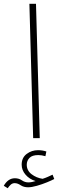

<svg xmlns="http://www.w3.org/2000/svg" viewBox="-72 -733 309 1019"><path d="M104 0 84 -713H119L139 0ZM-31 266 -52 253Q-29 213 7 213Q28 213 44 224Q60 235 78 235Q87 235 97.5 233Q108 231 117 228Q84 218 63.5 194Q43 170 43 141Q43 104 69.5 84Q96 64 130 64Q153 64 174 71L169 96Q149 90 131 90Q99 90 84.5 105Q70 120 70 141Q70 172 95.5 191.5Q121 211 154 216Q170 211 182 205.5Q194 200 207 194L216 217Q203 224 177.5 234.5Q152 245 124 253Q96 261 77 261Q54 261 37.5 250Q21 239 6 239Q-6 239 -15 247Q-24 255 -31 266Z"/></svg>

Font: Noto Sans Arabic UI SmCn XLt
Style: Regular
Weight: 200
Width: 4
Designer: Monotype Design Team, Nadine Chahine and Nizar Qandah
Foundry: Monotype Imaging Inc.
Version: Version 2.010; ttfautohint (v1.8.4.7-5d5b)